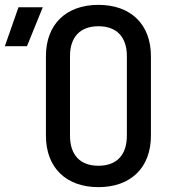

<svg xmlns="http://www.w3.org/2000/svg" viewBox="-105 -760 725 790"><path d="M300 10C433 10 516 -70 516 -202V-529C516 -660 433 -740 300 -740C167 -740 84 -660 84 -529V-202C84 -70 167 10 300 10ZM6 -570 71 -730H-29L-85 -570ZM300 -78C225 -78 183 -122 183 -202V-529C183 -608 225 -652 300 -652C375 -652 417 -608 417 -529V-202C417 -122 375 -78 300 -78Z"/></svg>

Font: Tekne LDO Medium
Style: Regular
Weight: 500
Monospace: yes
Designer: Alessio Laiso, Mario Rullo, Paolo Rosset
Foundry: Alessio Laiso
Version: Version 1.000;hotconv 1.0.109;makeotfexe 2.5.65596